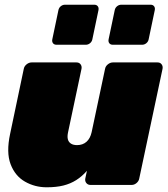

<svg xmlns="http://www.w3.org/2000/svg" viewBox="-20 -785 713 815"><path d="M178 10Q128 10 86 -14Q44 -38 25 -88Q6 -138 23 -217L81 -493Q83 -504 93 -512Q103 -520 114 -520H305Q316 -520 322 -512Q328 -504 326 -493L269 -224Q265 -206 268 -194Q271 -182 281 -175.5Q291 -169 307 -169Q331 -169 347 -183Q363 -197 369 -224L426 -493Q428 -504 438 -512Q448 -520 459 -520H649Q660 -520 666 -512Q672 -504 670 -493L571 -27Q569 -16 559.5 -8Q550 0 539 0H364Q353 0 346.5 -8Q340 -16 342 -27L349 -60Q328 -36 303.5 -20.5Q279 -5 249 2.5Q219 10 178 10ZM459 -595Q449 -595 444 -601.5Q439 -608 441 -618L467 -742Q469 -752 477 -758.5Q485 -765 495 -765H619Q629 -765 634 -758.5Q639 -752 637 -742L611 -618Q609 -608 601 -601.5Q593 -595 583 -595ZM220 -595Q210 -595 205 -601.5Q200 -608 202 -618L228 -742Q230 -752 238 -758.5Q246 -765 256 -765H380Q390 -765 395 -758.5Q400 -752 398 -742L372 -618Q370 -608 362 -601.5Q354 -595 344 -595Z"/></svg>

Font: Rubik Black
Style: Italic
Weight: 900
Italic angle: -12°
Designer: Hubert and Fischer
Foundry: Hubert and Fischer
Version: Version 2.300;gftools[0.9.30]